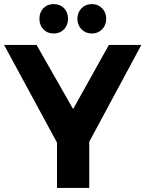

<svg xmlns="http://www.w3.org/2000/svg" viewBox="-23 -920 712 940"><path d="M669 -700 414 -226V0H256V-222L-3 -700H156L335 -386L510 -700ZM310 -828Q310 -797 290.5 -776.5Q271 -756 240 -756Q209 -756 189.5 -776.5Q170 -797 170 -828Q170 -860 189.5 -880Q209 -900 240 -900Q271 -900 290.5 -880Q310 -860 310 -828ZM497 -828Q497 -797 477 -776.5Q457 -756 427 -756Q396 -756 376 -776.5Q356 -797 356 -828Q356 -859 376 -879.5Q396 -900 427 -900Q457 -900 477 -879.5Q497 -859 497 -828Z"/></svg>

Font: Montserrat SemiBold
Style: Regular
Weight: 600
Designer: Julieta Ulanovsky
Foundry: Julieta Ulanovsky
Version: Version 6.001